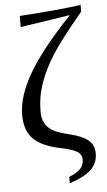

<svg xmlns="http://www.w3.org/2000/svg" viewBox="-59 -740 532 955"><g transform="rotate(-5 207.0 -262.5)"><path d="M391.6 40Q391.6 87.4 359.4 119.4Q327.1 151.4 250 176.8V145Q289.1 129.9 306.6 111.1Q324.2 92.3 324.2 65.9Q324.2 37.6 298.8 23.4Q273.4 9.3 223.6 -0.5Q128.4 -19.5 85.9 -61.3Q43.5 -103 43.5 -182.1Q43.5 -273.9 108.4 -386.2Q173.3 -498.5 321.3 -654.3V-656.2L74.7 -618.2V-673.8Q278.3 -687 380.9 -702.1V-668.9Q272.5 -539.6 227.5 -468.5Q182.6 -397.5 159.4 -330.1Q136.2 -262.7 136.2 -191.9Q136.2 -156.7 148.4 -133.5Q160.6 -110.4 184.8 -95.5Q209 -80.6 270.5 -65.4Q330.6 -51.3 361.1 -27.1Q391.6 -2.9 391.6 40Z"/></g></svg>

Font: Liberation Serif
Style: Regular
Weight: 400
Designer: Steve Matteson
Foundry: Ascender Corporation
Version: Version 2.1.5